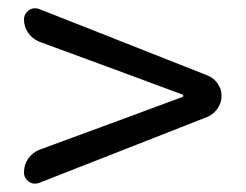

<svg xmlns="http://www.w3.org/2000/svg" viewBox="-20 -603 595 465"><path d="M75.2 -160.2Q70.3 -158.2 64.5 -158.2Q56.6 -158.2 49.8 -163.1Q38.1 -171.9 38.1 -185.5Q38.1 -204.1 48.3 -218.8Q58.6 -233.4 75.2 -240.2L274.4 -313.5L421.9 -368.2Q423.8 -369.1 423.8 -371.1Q423.8 -373 421.9 -374L274.4 -428.7L75.2 -502Q58.6 -508.8 48.3 -523.4Q38.1 -538.1 38.1 -555.7Q38.1 -569.3 49.8 -578.1Q56.6 -583 64.5 -583Q69.3 -583 75.2 -581.1L483.4 -419.9Q498 -414.1 507.3 -400.4Q516.6 -386.7 516.6 -370.6Q516.6 -354.5 507.3 -340.8Q498 -327.1 483.4 -320.3Z"/></svg>

Font: irohamaru Regular
Style: Regular
Weight: 400
Designer: [Source Han Sans]
Ryoko NISHIZUKA  (kana & ideographs); Paul D. Hunt (Latin, Greek & Cyrillic); Wenlong ZHANG  (bopomofo
Version: Version 1.00